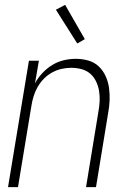

<svg xmlns="http://www.w3.org/2000/svg" viewBox="-20 -770 540 790"><path d="M13 0 99 -520H140L124 -427Q136 -450 154.5 -469.5Q173 -489 195 -502.5Q217 -516 242 -522Q267 -528 292 -528Q318 -528 343 -521Q368 -514 386 -497Q404 -480 414.5 -457Q425 -434 428.5 -409Q432 -384 431 -357.5Q430 -331 425 -305L375 0H334L385 -311Q389 -332 390 -354Q391 -376 387.5 -396.5Q384 -417 375 -435.5Q366 -454 351 -467Q336 -480 315.5 -485.5Q295 -491 273 -491Q253 -491 233 -486.5Q213 -482 194 -471.5Q175 -461 160 -445.5Q145 -430 134.5 -411.5Q124 -393 118 -373Q112 -353 109 -333L54 0ZM298 -591 210 -730 248 -750 329 -609Z"/></svg>

Font: Iosevka Curly Extralight
Style: Italic
Weight: 200
Italic angle: -9°
Monospace: yes
Designer: Belleve Invis
Foundry: Belleve Invis
Version: Version 22.1.2; ttfautohint (v1.8.4)